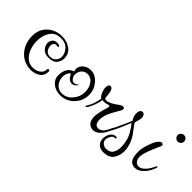

<svg xmlns="http://www.w3.org/2000/svg" viewBox="-9 -758 1174 1174"><g transform="rotate(45 578.0 -171.0)"><path d="M186 -1Q122 -1 82 -45Q42 -89 42 -156Q42 -212 80 -247.5Q118 -283 174 -283Q215 -283 247 -261Q279 -239 279 -196Q279 -171 262.5 -151Q246 -131 206 -131Q172 -131 155.5 -150.5Q139 -170 139 -191Q139 -208 149.5 -221Q160 -234 180 -234Q184 -234 188 -233.5Q192 -233 196 -232Q204 -229 204 -223Q204 -216 194 -219Q179 -223 171 -213.5Q163 -204 163 -190Q163 -174 174.5 -158Q186 -142 208 -142Q234 -142 247.5 -157.5Q261 -173 261 -194Q261 -220 239.5 -245Q218 -270 177 -270Q130 -270 107 -236Q84 -202 84 -156Q84 -119 95.5 -88.5Q107 -58 129 -39Q151 -20 180 -20Q212 -20 231.5 -35.5Q251 -51 251 -72Q251 -82 260 -82Q268 -82 268 -71Q268 -36 242.5 -19Q217 -2 186 -1Z M420 -19Q381 -19 354 -40Q325 -63 325 -98Q325 -131 339 -154Q352 -175 378 -183Q374 -194 374 -202Q374 -220 388 -237Q403 -253 425 -259Q430 -260 435 -260.5Q440 -261 445 -261Q485 -261 515 -225Q544 -190 544 -146Q544 -94 507 -56Q471 -19 420 -19ZM420 -34Q459 -35 487 -68Q514 -100 514 -141Q514 -177 497 -202Q478 -230 447 -230Q425 -230 410 -215Q394 -199 394 -172Q394 -158 402 -147Q411 -132 426 -132H428Q439 -132 452 -144L454 -145L455 -144Q455 -141 453 -139Q438 -119 420 -119Q391 -119 373 -160Q350 -145 350 -111Q350 -81 367 -59Q386 -34 420 -34Z M712 -10Q710 -10 706.5 -10.5Q703 -11 699 -12Q659 -21 659 -77Q659 -82 659.5 -87.5Q660 -93 661 -98Q664 -117 669 -136.5Q674 -156 681 -176V-178Q681 -187 672 -187Q667 -187 659 -183Q647 -180 639 -180H633Q630 -180 624 -182Q622 -163 611.5 -133.5Q601 -104 587 -84Q585 -80 580 -80Q573 -80 579 -90Q596 -117 603.5 -143.5Q611 -170 612 -182Q592 -196 583 -236Q582 -238 582 -243V-249Q582 -277 599 -277Q612 -277 619 -258Q622 -250 623.5 -236.5Q625 -223 627 -203Q631 -196 642 -196Q669 -196 720 -235Q731 -243 741 -243Q753 -243 753 -232Q753 -231 752.5 -228Q752 -225 751 -221L723 -172Q708 -146 701.5 -124Q695 -102 695 -85Q695 -51 715 -42Q719 -41 722 -40.5Q725 -40 727 -40Q740 -40 753 -49.5Q766 -59 776 -80L787 -102L799 -123Q800 -127 804 -127Q806 -127 808 -124.5Q810 -122 809 -120Q806 -114 799 -100Q792 -86 785.5 -72.5Q779 -59 776 -55Q746 -10 712 -10Z M850 41Q824 41 807.5 25Q791 9 791 -17Q791 -43 804.5 -63Q818 -83 841 -83Q849 -83 849 -76Q849 -71 839 -71Q825 -71 816 -54Q807 -37 807 -24Q807 -7 820 3.5Q833 14 849 14Q882 14 895 -7.5Q908 -29 908 -59Q908 -75 905.5 -91Q903 -107 898 -123Q895 -135 886 -151.5Q877 -168 866.5 -184Q856 -200 848 -208Q836 -179 823.5 -149.5Q811 -120 797 -94Q796 -91 792 -91Q784 -91 787 -99Q791 -106 794.5 -113.5Q798 -121 803 -132L825 -179Q830 -190 834.5 -201Q839 -212 843 -222Q827 -242 827 -272Q827 -285 832.5 -294.5Q838 -304 851 -304Q858 -304 865 -295Q873 -285 870 -262Q869 -257 865.5 -244.5Q862 -232 860 -227Q860 -223 868.5 -210.5Q877 -198 887 -185Q897 -172 901 -167Q918 -144 929 -113.5Q940 -83 940 -54Q940 -17 920 12Q900 41 850 41Z M1128 -327Q1117 -327 1108.5 -335.5Q1100 -344 1100 -355Q1100 -367 1108.5 -375Q1117 -383 1128 -383Q1140 -383 1148 -375Q1156 -367 1156 -355Q1156 -344 1148 -335.5Q1140 -327 1128 -327ZM1055 -28Q1051 -28 1048 -28.5Q1045 -29 1041 -30Q1021 -34 1011 -54.5Q1001 -75 1001 -116Q1001 -147 1021 -199Q1031 -227 1044 -241Q1054 -254 1066 -254Q1071 -254 1076 -249Q1078 -247 1078 -243Q1078 -237 1074 -230L1066 -211Q1064 -206 1061 -200Q1058 -194 1055 -186Q1029 -126 1029 -97Q1029 -79 1038 -65Q1049 -50 1068 -50Q1090 -50 1115 -80Q1123 -90 1130 -102.5Q1137 -115 1142 -126Q1144 -131 1147 -131Q1154 -131 1151 -121Q1145 -107 1138.5 -93.5Q1132 -80 1123 -69Q1091 -28 1055 -28Z"/></g></svg>

Font: Puppies Play
Style: Regular
Weight: 400
Designer: Robert E. Leuschke
Foundry: Robert E. Leuschke
Version: Version 1.010; ttfautohint (v1.8.3)